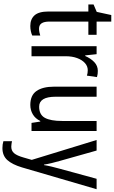

<svg xmlns="http://www.w3.org/2000/svg" viewBox="303 -1001 938 1584"><g transform="rotate(90 772.0 -209.0)"><path d="M217 -62Q231 -62 246 -65Q261 -68 273 -72V-6Q258 1 237.5 5.5Q217 10 194 10Q138 10 106.5 -25Q75 -60 75 -140V-469H17V-512L78 -538L104 -658H158V-537H267V-469H158V-148Q158 -105 172 -83.5Q186 -62 217 -62Z M565 -547Q577 -547 590 -545.5Q603 -544 616 -540L604 -457Q584 -464 559 -464Q526 -464 500 -440.5Q474 -417 459 -376Q444 -335 444 -282V0H361V-537H427L437 -443H442Q462 -489 492.5 -518Q523 -547 565 -547Z M1061 -537V0H994L983 -72H978Q958 -31 923 -10.5Q888 10 846 10Q766 10 730.5 -41.5Q695 -93 695 -186V-537H778V-199Q778 -63 860 -63Q926 -63 952 -110Q978 -157 978 -253V-537Z M1135 -537H1222L1308 -232Q1317 -200 1325 -167.5Q1333 -135 1338 -103H1342Q1346 -130 1354 -163.5Q1362 -197 1372 -233L1455 -537H1541L1361 79Q1337 159 1300.5 199.5Q1264 240 1202 240Q1186 240 1172 238Q1158 236 1145 232V161Q1155 163 1167 165Q1179 167 1190 167Q1224 167 1244 143.5Q1264 120 1279 67L1299 -2Z"/></g></svg>

Font: Noto Sans Malayalam Condensed
Style: Regular
Weight: 400
Width: 3
Designer: Jelle Bosma - Monotype Design Team
Foundry: Monotype Imaging Inc.
Version: Version 2.104; ttfautohint (v1.8.4.7-5d5b)